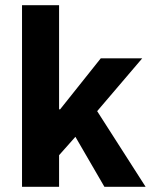

<svg xmlns="http://www.w3.org/2000/svg" viewBox="-20 -721 588 741"><path d="M65 0V-701H208V-299H212L369 -496H529L355 -292L542 0H383L271 -193L208 -122V0Z"/></svg>

Font: TypoPRO Source Sans Pro
Style: Bold
Weight: 700
Designer: Paul D. Hunt
Foundry: Adobe Systems Incorporated
Version: Version 2.020;PS 2.000;hotconv 1.0.86;makeotf.lib2.5.63406